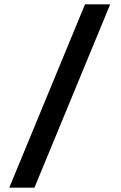

<svg xmlns="http://www.w3.org/2000/svg" viewBox="-20 -776 560 892"><path d="M140 96 492 -756H375L23 96Z"/></svg>

Font: Bluebird
Style: Nrw
Weight: 400
Designer: Jasper
Foundry: Cannot Into Space Fonts
Version: Version 0.98